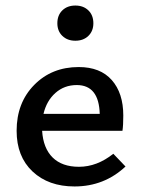

<svg xmlns="http://www.w3.org/2000/svg" viewBox="-20 -667 510 693"><path d="M187 -583Q187 -612 205 -629.5Q223 -647 252 -647Q281 -647 299 -629.5Q317 -612 317 -583Q317 -555 299 -537.5Q281 -520 252 -520Q223 -520 205 -537.5Q187 -555 187 -583ZM389 -112 433 -66Q356 6 249 6Q155 6 97.5 -48Q40 -102 40 -195Q40 -296 103.5 -360.5Q167 -425 264 -425Q342 -425 383.5 -378Q425 -331 425 -250Q425 -214 422 -195H132Q136 -132 170 -98.5Q204 -65 265 -65Q330 -65 389 -112ZM257 -360Q212 -360 180 -331.5Q148 -303 137 -256H340Q337 -360 257 -360Z"/></svg>

Font: EauTestText Semibold
Style: Regular
Weight: 600
Designer: Christian Thalmann (Catharsis Fonts)
Version: Version 0.001;PS 000.001;hotconv 1.0.88;makeotf.lib2.5.64775